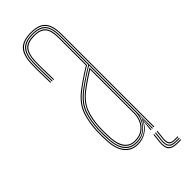

<svg xmlns="http://www.w3.org/2000/svg" viewBox="-242 -624 754 754"><g transform="rotate(-45 135.0 -247.0)"><path d="M208 0V-514Q208 -560.8 190.1 -580.9Q172.2 -601 131 -601Q87 -601 68.2 -580.2Q49.5 -559.5 48 -514Q47.2 -490.8 47.8 -463.8Q48.2 -436.8 49 -410H45Q44.2 -436.8 43.8 -464.5Q43.2 -492.2 44 -514Q45.5 -562.8 65.6 -583.9Q85.8 -605 131 -605Q160 -605 177.8 -595.8Q195.5 -586.5 203.8 -566.5Q212 -546.5 212 -514V0ZM118 -7Q147.5 -7 165.5 -21Q183.5 -35 191.8 -54.8Q200 -74.5 200 -91.2V-350.8Q182.8 -340.8 159.2 -325.2Q135.8 -309.8 117.2 -295.2Q79.8 -266.2 66.4 -230.5Q53 -194.8 51 -144.8Q50.5 -129.5 50.8 -121.5Q51 -113.5 52 -90.5Q54 -50.2 71.2 -28.6Q88.5 -7 118 -7ZM118 -11Q90.8 -11 74.4 -31.1Q58 -51.2 56 -90.8Q55 -109.5 54.8 -120Q54.5 -130.5 55 -144.8Q57 -198.2 71.4 -232.1Q85.8 -266 120.2 -292.5Q136.2 -305 157 -319Q177.8 -333 196 -343.8V-91.2Q196 -74.5 188.5 -55.8Q181 -37 163.9 -24Q146.8 -11 118 -11ZM118 -15Q144.8 -15 161 -27.1Q177.2 -39.2 184.6 -57Q192 -74.8 192 -91.2V-336.8Q177.5 -327.8 158.6 -315.1Q139.8 -302.5 122.2 -289Q87.5 -262 74.2 -228.6Q61 -195.2 59 -144.5Q58.5 -129.8 58.8 -122Q59 -114.2 60 -90.8Q62 -54.5 77 -34.8Q92 -15 118 -15ZM118 5Q81.8 5 62 -20.2Q42.2 -45.5 40 -90Q39 -108.5 38.8 -120.2Q38.5 -132 39 -145Q40.8 -192 53.9 -231.8Q67 -271.5 110 -304.8Q121.5 -313.5 135 -323Q148.5 -332.5 163 -342Q177.5 -351.5 192 -360V-514Q192 -552 177.9 -568.5Q163.8 -585 131 -585Q96 -585 80.6 -568.2Q65.2 -551.5 64 -513.5Q63.2 -490.8 63.8 -465.6Q64.2 -440.5 65 -410H61Q60.2 -438 59.8 -465.1Q59.2 -492.2 60 -513.5Q61.2 -552.2 76.9 -570.6Q92.5 -589 131 -589Q166 -589 181 -571.6Q196 -554.2 196 -514V-357.8Q174 -344.8 152.4 -330.2Q130.8 -315.8 112 -301.2Q71.2 -269.5 58 -231.1Q44.8 -192.8 43 -145Q42.5 -129.8 42.8 -121.5Q43 -113.2 44 -90.2Q46.2 -46.2 65.5 -22.6Q84.8 1 118 1Q146.2 1 168 -14.6Q189.8 -30.2 198.8 -57.5H199.8L196.5 -6V0H192.2V-4.8L196.8 -44.5H195.8Q186.2 -21.8 164.4 -8.4Q142.5 5 118 5ZM200.2 0V-10L201.8 -72.2H200.8Q196.2 -45.8 173.9 -24.4Q151.5 -3 118 -3Q86.2 -3 68.2 -25.6Q50.2 -48.2 48 -90.5Q47 -109 46.8 -120Q46.5 -131 47 -144.8Q48.8 -191.8 61.4 -229.2Q74 -266.8 115 -298.5Q128.2 -308.8 143.4 -319Q158.5 -329.2 173.2 -338.6Q188 -348 200 -355V-514Q200 -556.5 184 -574.8Q168 -593 131 -593Q92.2 -593 74.8 -574.6Q57.2 -556.2 56 -513.8Q55.2 -490.5 55.8 -463.8Q56.2 -437 57 -410H53Q52.2 -437.5 51.8 -464.9Q51.2 -492.2 52 -513.8Q53.2 -557.8 71.4 -577.4Q89.5 -597 131 -597Q170 -597 187 -577.8Q204 -558.5 204 -514V0ZM191 20 187 56.8Q184 84 194 95.8Q204 107.5 229.8 107.5H249.8V111.5H229.8Q201.8 111.5 190.8 98.9Q179.8 86.2 183 56.8L187 20ZM209 20 205 56.8Q203 75.5 208.8 83.5Q214.5 91.5 229.8 91.5H249.8V95.5H229.8Q212.2 95.5 205.5 86.5Q198.8 77.5 201 56.8L205 20ZM200 20 196 56.8Q193.5 79.8 201.4 89.6Q209.2 99.5 229.8 99.5H249.8V103.5H229.8Q207 103.5 198.2 92.6Q189.5 81.8 192 56.8L196 20Z"/></g></svg>

Font: Big Shoulders Inline Display Thin Thin
Style: Regular
Weight: 250
Version: Version 2.002